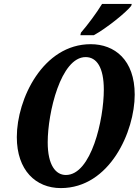

<svg xmlns="http://www.w3.org/2000/svg" viewBox="-20 -951 709 982"><path d="M391 -771H460C524 -806 625 -887 651 -921L654 -931H502C475 -886 427 -822 394 -784ZM291 11C542 11 669 -280 669 -467C669 -645 566 -725 444 -725C200 -725 66 -445 66 -250C66 -80 163 11 291 11ZM317 -56C265 -56 224 -106 224 -223C224 -375 291 -659 418 -659C474 -659 511 -607 511 -492C511 -340 447 -56 317 -56Z"/></svg>

Font: Noto Serif Condensed Extra
Style: Italic
Weight: 800
Width: 3
Italic angle: -12°
Designer: Monotype Design Team
Foundry: Monotype Imaging Inc.
Version: Version 1.901